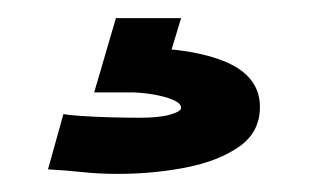

<svg xmlns="http://www.w3.org/2000/svg" viewBox="-20 -20 341 212"><path d="M110 172Q89 172 70.5 170Q52 168 33 167L50 106Q55 107 69 108Q83 109 101 109.5Q119 110 134 110Q156 110 168 106.5Q180 103 180 99Q180 91 155.5 85.5Q131 80 84 82L106 32Q185 31 226 47Q267 63 267 98Q267 126 244 142Q221 158 185 165Q149 172 110 172ZM180 0 155 82H84L108 0Z"/></svg>

Font: Truculenta Black
Style: Regular
Weight: 900
Version: Version 1.002